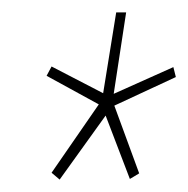

<svg xmlns="http://www.w3.org/2000/svg" viewBox="-20 -669 303 309"><path d="M76 -380 63 -391 139 -501 55 -547 63 -562 146 -519 167 -649H183L163 -518L259 -561L263 -545L164 -499L204 -390L189 -381L150 -483Z"/></svg>

Font: Georama SemiCondensed Thin
Style: Italic
Weight: 100
Width: 4
Italic angle: -9°
Designer: Jean-Baptiste Levee
Foundry: Production Type
Version: Version 1.000